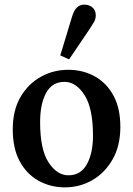

<svg xmlns="http://www.w3.org/2000/svg" viewBox="-20 -794 573 828"><path d="M260 14Q198 14 146.5 -14.5Q95 -43 65 -98.5Q35 -154 35 -236Q35 -318 68 -375Q101 -432 155.5 -462.5Q210 -493 274 -493Q338 -493 389 -464.5Q440 -436 469.5 -381.5Q499 -327 499 -247Q499 -165 465.5 -106.5Q432 -48 378 -17Q324 14 260 14ZM275 -38Q328 -38 354.5 -85.5Q381 -133 381 -209Q381 -327 344.5 -384Q308 -441 258 -441Q205 -441 179 -393.5Q153 -346 153 -267Q153 -149 189.5 -93.5Q226 -38 275 -38ZM240 -555 290 -720Q299 -750 312 -762Q325 -774 343 -774Q365 -774 379 -761.5Q393 -749 393 -728Q393 -712 385.5 -699Q378 -686 364 -665L278 -538Z"/></svg>

Font: Source Serif Pro SemiBold
Style: Regular
Weight: 600
Designer: Frank Grießhammer
Foundry: Adobe Systems Incorporated
Version: Version 3.001;hotconv 1.0.111;makeotfexe 2.5.65597